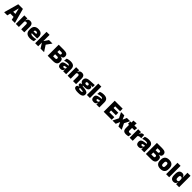

<svg xmlns="http://www.w3.org/2000/svg" viewBox="1161 -4163 7858 7858"><g transform="rotate(45 5090.5 -234.0)"><path d="M7.5 0 185 -639H454.5L630 0H447.5L325.5 -520.5H314L190 0ZM175 -138.5V-276.5H461.5V-138.5Z M996 0V-283Q996 -306.5 990.2 -323.5Q984.5 -340.5 970.5 -349.5Q956.5 -358.5 932.5 -358.5Q914 -358.5 899.5 -352Q885 -345.5 874.8 -334.8Q864.5 -324 858.5 -310.5L831.5 -383.5H860Q867.5 -418 885.2 -445.2Q903 -472.5 934.8 -488.5Q966.5 -504.5 1016 -504.5Q1070 -504.5 1104.8 -483.5Q1139.5 -462.5 1156.2 -420.2Q1173 -378 1173 -313.5V0ZM683.5 0V-492.5H859.5L854 -366L860.5 -348V0Z M1518.5 13Q1377 13 1310.8 -48.5Q1244.5 -110 1244.5 -228.5V-267Q1244.5 -384.5 1306.8 -446Q1369 -507.5 1488.5 -507.5Q1568 -507.5 1621 -481.2Q1674 -455 1700.8 -405.8Q1727.5 -356.5 1727.5 -287V-271.5Q1727.5 -251.5 1725.8 -230.8Q1724 -210 1720.5 -192.5H1562Q1564 -223 1564.8 -250Q1565.5 -277 1565.5 -298.5Q1565.5 -324.5 1557.5 -342.2Q1549.5 -360 1532.5 -369.2Q1515.5 -378.5 1488.5 -378.5Q1448 -378.5 1429.8 -357.5Q1411.5 -336.5 1411.5 -298V-253.5L1412.5 -234.5V-203.5Q1412.5 -188 1418 -173.5Q1423.5 -159 1438.2 -147.8Q1453 -136.5 1480.2 -130Q1507.5 -123.5 1551 -123.5Q1595.5 -123.5 1638 -130.8Q1680.5 -138 1720 -151L1706 -22.5Q1671.5 -5.5 1623.8 3.8Q1576 13 1518.5 13ZM1338 -192.5V-296.5H1685V-192.5Z M2113.5 0 1983.5 -208.5H1947.5V-304.5H1983.5L2111 -492.5H2312.5L2137.5 -245.5V-278L2319 0ZM1802 0V-659.5H1978V0Z M2656.5 0V-141H2815Q2853.5 -141 2869.8 -154.8Q2886 -168.5 2886 -197.5V-203Q2886 -232 2869.8 -245.8Q2853.5 -259.5 2815 -259.5H2653V-389H2809.5Q2846.5 -389 2861.8 -403Q2877 -417 2877 -444.5V-448Q2877 -475.5 2861.8 -488.8Q2846.5 -502 2809.5 -502H2653V-639H2829.5Q2949.5 -639 3002.2 -601Q3055 -563 3055 -487V-480Q3055 -423.5 3023.8 -392.2Q2992.5 -361 2925 -358V-352.5Q2999 -344.5 3033.2 -305.5Q3067.5 -266.5 3067.5 -197V-185.5Q3067.5 -92 3012.5 -46Q2957.5 0 2838 0ZM2526.5 0V-639H2699V0Z M3422 0 3427 -126 3423.5 -130.5V-283.5L3422 -301.5Q3422 -336 3399.8 -352.2Q3377.5 -368.5 3324 -368.5Q3275.5 -368.5 3230.8 -357Q3186 -345.5 3145 -330.5L3159.5 -465Q3184.5 -476 3215 -485.2Q3245.5 -494.5 3281.5 -500Q3317.5 -505.5 3358 -505.5Q3426.5 -505.5 3472.2 -489.8Q3518 -474 3545 -445.2Q3572 -416.5 3583.8 -377Q3595.5 -337.5 3595.5 -290V0ZM3269.5 12Q3195.5 12 3157.8 -25.8Q3120 -63.5 3120 -133V-145.5Q3120 -219.5 3165.2 -254.5Q3210.5 -289.5 3310 -302L3435.5 -318L3446 -217L3339.5 -201.5Q3310.5 -197.5 3299.2 -187.8Q3288 -178 3288 -159V-157Q3288 -139.5 3299.8 -128.5Q3311.5 -117.5 3339 -117.5Q3362 -117.5 3378.8 -123.8Q3395.5 -130 3406.8 -140.5Q3418 -151 3424.5 -163.5L3449.5 -103.5H3421Q3413.5 -70 3397.2 -44Q3381 -18 3350.5 -3Q3320 12 3269.5 12Z M3994 0V-283Q3994 -306.5 3988.2 -323.5Q3982.5 -340.5 3968.5 -349.5Q3954.5 -358.5 3930.5 -358.5Q3912 -358.5 3897.5 -352Q3883 -345.5 3872.8 -334.8Q3862.5 -324 3856.5 -310.5L3829.5 -383.5H3858Q3865.5 -418 3883.2 -445.2Q3901 -472.5 3932.8 -488.5Q3964.5 -504.5 4014 -504.5Q4068 -504.5 4102.8 -483.5Q4137.5 -462.5 4154.2 -420.2Q4171 -378 4171 -313.5V0ZM3681.5 0V-492.5H3857.5L3852 -366L3858.5 -348V0Z M4486 -155Q4361 -155 4299.8 -199.2Q4238.5 -243.5 4238.5 -322V-328Q4238.5 -383 4263.8 -420Q4289 -457 4341 -477.2Q4393 -497.5 4473 -501.5L4739 -515.5V-393.5L4611 -396V-391Q4646.5 -386.5 4669.5 -374.5Q4692.5 -362.5 4703.5 -342Q4714.5 -321.5 4714.5 -291.5V-288.5Q4714.5 -223.5 4659.5 -189.2Q4604.5 -155 4486 -155ZM4477 66H4493.5Q4526.5 66 4545.5 62.2Q4564.5 58.5 4572.8 51.2Q4581 44 4581 34V33Q4581 19 4567.8 13.8Q4554.5 8.5 4531.5 6.5L4384.5 -8L4422 -10.5Q4411.5 -8.5 4403.8 -3.8Q4396 1 4391.8 8.2Q4387.5 15.5 4387.5 25.5V26.5Q4387.5 38.5 4396.2 47.5Q4405 56.5 4424.8 61.2Q4444.5 66 4477 66ZM4469 192.5Q4392 192.5 4338.5 181Q4285 169.5 4257.5 144Q4230 118.5 4230 77V75Q4230 46.5 4242.5 27Q4255 7.5 4279 -3.2Q4303 -14 4336.5 -16V-21Q4297 -28 4274.8 -45.5Q4252.5 -63 4252.5 -96V-97Q4252.5 -121 4263.8 -137Q4275 -153 4296.2 -161.5Q4317.5 -170 4347.5 -170.5V-190L4465 -160H4433.5Q4421.5 -160 4416 -156.5Q4410.5 -153 4410.5 -146V-145.5Q4410.5 -136 4420 -132.5Q4429.5 -129 4450 -126.5L4565.5 -112.5Q4653.5 -102 4697 -69.2Q4740.5 -36.5 4740.5 33V36.5Q4740.5 89.5 4711.2 124Q4682 158.5 4626 175.5Q4570 192.5 4489.5 192.5ZM4479.5 -271.5Q4505.5 -271.5 4522 -277.8Q4538.5 -284 4546.8 -296Q4555 -308 4555 -325V-328Q4555 -345 4546.8 -357Q4538.5 -369 4522 -375.2Q4505.5 -381.5 4479.5 -381.5Q4454 -381.5 4437.2 -375.2Q4420.5 -369 4412.2 -357.2Q4404 -345.5 4404 -328V-325Q4404 -308 4412.2 -296Q4420.5 -284 4437.2 -277.8Q4454 -271.5 4479.5 -271.5Z M4796.5 0V-659.5H4973.5V0Z M5344.5 0 5349.5 -126 5346 -130.5V-283.5L5344.5 -301.5Q5344.5 -336 5322.2 -352.2Q5300 -368.5 5246.5 -368.5Q5198 -368.5 5153.2 -357Q5108.5 -345.5 5067.5 -330.5L5082 -465Q5107 -476 5137.5 -485.2Q5168 -494.5 5204 -500Q5240 -505.5 5280.5 -505.5Q5349 -505.5 5394.8 -489.8Q5440.5 -474 5467.5 -445.2Q5494.5 -416.5 5506.2 -377Q5518 -337.5 5518 -290V0ZM5192 12Q5118 12 5080.2 -25.8Q5042.5 -63.5 5042.5 -133V-145.5Q5042.5 -219.5 5087.8 -254.5Q5133 -289.5 5232.5 -302L5358 -318L5368.5 -217L5262 -201.5Q5233 -197.5 5221.8 -187.8Q5210.5 -178 5210.5 -159V-157Q5210.5 -139.5 5222.2 -128.5Q5234 -117.5 5261.5 -117.5Q5284.5 -117.5 5301.2 -123.8Q5318 -130 5329.2 -140.5Q5340.5 -151 5347 -163.5L5372 -103.5H5343.5Q5336 -70 5319.8 -44Q5303.5 -18 5273 -3Q5242.5 12 5192 12Z M5769 0V-639H5945.5V0ZM5821.5 0V-150.5H6233V0ZM5873 -252V-395.5H6220.5V-252ZM5821.5 -490V-639H6228.5V-490Z M6276 0 6412 -280V-232.5L6280 -492.5H6469.5L6539 -329.5H6549L6618.5 -492.5H6807.5L6676 -232.5V-280L6811.5 0H6622L6549 -170H6539L6465.5 0Z M7065.5 11.5Q6997 11.5 6956.8 -9.2Q6916.5 -30 6899.2 -71Q6882 -112 6882 -172V-436H7057.5V-202Q7057.5 -170 7072 -155.2Q7086.5 -140.5 7129 -140.5Q7152 -140.5 7174.8 -145.8Q7197.5 -151 7216 -158L7201 -13Q7175 -2 7141 4.8Q7107 11.5 7065.5 11.5ZM6820.5 -354V-492.5H7211L7196 -354ZM6884.5 -480.5 6884 -604 7058.5 -619.5 7052.5 -480.5Z M7446.5 -267.5 7395.5 -367.5H7437Q7447 -430 7481 -465.2Q7515 -500.5 7578.5 -500.5Q7588 -500.5 7596.2 -499.5Q7604.5 -498.5 7612.5 -497L7621 -317Q7611 -319 7597.2 -320Q7583.5 -321 7570.5 -321Q7523.5 -321 7492.5 -306.8Q7461.5 -292.5 7446.5 -267.5ZM7272 0V-492.5H7437L7430 -329.5H7449V0Z M7945 0 7950 -126 7946.5 -130.5V-283.5L7945 -301.5Q7945 -336 7922.8 -352.2Q7900.5 -368.5 7847 -368.5Q7798.5 -368.5 7753.8 -357Q7709 -345.5 7668 -330.5L7682.5 -465Q7707.5 -476 7738 -485.2Q7768.5 -494.5 7804.5 -500Q7840.5 -505.5 7881 -505.5Q7949.5 -505.5 7995.2 -489.8Q8041 -474 8068 -445.2Q8095 -416.5 8106.8 -377Q8118.5 -337.5 8118.5 -290V0ZM7792.5 12Q7718.5 12 7680.8 -25.8Q7643 -63.5 7643 -133V-145.5Q7643 -219.5 7688.2 -254.5Q7733.5 -289.5 7833 -302L7958.5 -318L7969 -217L7862.5 -201.5Q7833.5 -197.5 7822.2 -187.8Q7811 -178 7811 -159V-157Q7811 -139.5 7822.8 -128.5Q7834.5 -117.5 7862 -117.5Q7885 -117.5 7901.8 -123.8Q7918.5 -130 7929.8 -140.5Q7941 -151 7947.5 -163.5L7972.5 -103.5H7944Q7936.5 -70 7920.2 -44Q7904 -18 7873.5 -3Q7843 12 7792.5 12Z M8340.5 0V-141H8499Q8537.5 -141 8553.8 -154.8Q8570 -168.5 8570 -197.5V-203Q8570 -232 8553.8 -245.8Q8537.5 -259.5 8499 -259.5H8337V-389H8493.5Q8530.5 -389 8545.8 -403Q8561 -417 8561 -444.5V-448Q8561 -475.5 8545.8 -488.8Q8530.5 -502 8493.5 -502H8337V-639H8513.5Q8633.5 -639 8686.2 -601Q8739 -563 8739 -487V-480Q8739 -423.5 8707.8 -392.2Q8676.5 -361 8609 -358V-352.5Q8683 -344.5 8717.2 -305.5Q8751.5 -266.5 8751.5 -197V-185.5Q8751.5 -92 8696.5 -46Q8641.5 0 8522 0ZM8210.5 0V-639H8383V0Z M9058 15Q8934.5 15 8871.8 -45.2Q8809 -105.5 8809 -212.5V-275Q8809 -384.5 8872 -446Q8935 -507.5 9058 -507.5Q9181.5 -507.5 9244.2 -446Q9307 -384.5 9307 -275V-212.5Q9307 -105.5 9244.5 -45.2Q9182 15 9058 15ZM9058 -124Q9093.5 -124 9111.8 -145.2Q9130 -166.5 9130 -206V-282Q9130 -324.5 9111.8 -346.5Q9093.5 -368.5 9058 -368.5Q9023 -368.5 9004.5 -346.5Q8986 -324.5 8986 -282V-206Q8986 -166.5 9004.5 -145.2Q9023 -124 9058 -124Z M9382 0V-659.5H9559V0Z M9808.5 12Q9723.5 12 9679.8 -45.2Q9636 -102.5 9636 -217V-269.5Q9636 -386 9679.8 -445.2Q9723.5 -504.5 9813.5 -504.5Q9857.5 -504.5 9886.5 -489.5Q9915.5 -474.5 9932.2 -447.5Q9949 -420.5 9955.5 -383.5H10001L9961 -281Q9960.5 -307 9951.8 -325.2Q9943 -343.5 9926.8 -353.5Q9910.5 -363.5 9886.5 -363.5Q9851 -363.5 9832.5 -342.5Q9814 -321.5 9814 -279.5V-219Q9814 -176.5 9832.8 -155.2Q9851.5 -134 9889 -134Q9907.5 -134 9922.2 -140.5Q9937 -147 9947.5 -158.5Q9958 -170 9964 -185L10007.5 -109H9958.5Q9951.5 -75 9934.5 -47.5Q9917.5 -20 9887 -4Q9856.5 12 9808.5 12ZM9959 0 9964 -128.5 9961 -153V-350V-372.5L9959 -517V-659.5H10135V0Z"/></g></svg>

Font: Anek Bangla ExtraBold
Style: Regular
Weight: 800
Designer: Sulekha Rajkumar (Bangla), Yesha Goshar (Latin)
Foundry: Ek Type
Version: Version 1.003